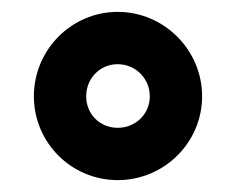

<svg xmlns="http://www.w3.org/2000/svg" viewBox="-20 -691 397 323"><path d="M37 -529C37 -451 100 -388 178 -388C256 -388 320 -451 320 -529C320 -607 256 -671 178 -671C100 -671 37 -607 37 -529ZM125 -529C125 -559 148 -583 178 -583C208 -583 232 -559 232 -529C232 -499 208 -476 178 -476C148 -476 125 -499 125 -529Z"/></svg>

Font: Audiowide
Style: Regular
Weight: 400
Designer: Astigmatic (AOETI)
Foundry: Astigmatic (AOETI)
Version: Version 1.002